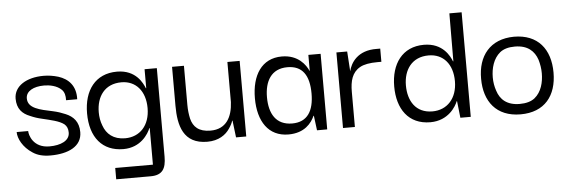

<svg xmlns="http://www.w3.org/2000/svg" viewBox="-48 -713 3063 1030"><g transform="rotate(-5 1483.5 -197.5)"><path d="M200 10C296 10 370 -24 370 -101C370 -157 341 -187 300 -204C279 -213 258 -220 235 -225C164 -240 100 -252 100 -306C100 -345 141 -367 198 -367C227 -367 267 -360 292 -335C305 -322 310 -303 309 -278H369C372 -351 332 -390 279 -407C252 -415 226 -419 200 -419C107 -419 40 -377 40 -310C40 -255 68 -227 109 -211C129 -202 150 -195 173 -190C218 -179 263 -170 289 -150C302 -139 308 -124 308 -105C309 -60 259 -39 199 -39C111 -39 92 -110 92 -131H30C30 -96 55 -47 105 -15C130 2 161 10 200 10Z M726 168C789 168 809 134 809 70V-407H743V-305H741C730 -332 697 -407 594 -407C477 -407 415 -321 415 -198C415 -68 480 10 593 10C687 10 729 -60 741 -90H743V107H540V168ZM607 -47C544 -47 507 -80 491 -126C482 -149 478 -173 478 -198C478 -282 522 -348 613 -348C690 -348 741 -290 741 -198C741 -105 687 -47 607 -47Z M1045 10C1106 10 1145 -18 1166 -50C1177 -66 1184 -80 1187 -91H1189L1200 0H1255V-407H1189V-191C1185 -111 1152 -48 1067 -48C1004 -48 974 -77 963 -122C958 -145 955 -169 955 -196V-407H891V-197C891 -91 915 10 1045 10Z M1482 9C1569 9 1607 -41 1624 -79H1626L1636 0H1691V-407H1625V-321H1624C1610 -353 1571 -411 1482 -411C1373 -411 1319 -323 1319 -200C1319 -76 1374 9 1482 9ZM1507 -48C1420 -48 1384 -111 1384 -200C1384 -285 1419 -351 1507 -351C1587 -351 1624 -298 1624 -199C1624 -107 1590 -48 1507 -48Z M1840 0V-190C1840 -247 1852 -293 1896 -318C1917 -330 1949 -336 1992 -336H2012V-407H1993C1889 -409 1851 -343 1841 -300L1834 -407H1776V0Z M2246 10C2344 10 2386 -64 2396 -90H2398L2408 0H2464V-563H2398L2397 -305H2395C2384 -333 2349 -407 2247 -407C2130 -407 2069 -319 2069 -198C2069 -77 2128 10 2246 10ZM2262 -47C2172 -47 2132 -115 2132 -198C2132 -282 2177 -348 2267 -348C2346 -348 2396 -290 2396 -198C2396 -105 2341 -47 2262 -47Z M2732 10C2862 10 2927 -74 2927 -198C2927 -325 2860 -408 2732 -408C2603 -407 2536 -321 2537 -198C2537 -77 2601 10 2732 10ZM2732 -46C2663 -46 2627 -80 2612 -128C2604 -151 2600 -175 2600 -200C2600 -249 2614 -301 2652 -332C2671 -347 2697 -355 2732 -355C2801 -355 2837 -321 2853 -273C2860 -249 2864 -225 2864 -200C2864 -151 2851 -100 2813 -69C2794 -54 2767 -46 2732 -46Z"/></g></svg>

Font: OSH Darker Grotesque Medium
Style: Regular
Weight: 500
Designer: Gabriel Lam
Foundry: TypeRant
Version: Version 1.000;Glyphs 3.1.1 (3148)